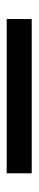

<svg xmlns="http://www.w3.org/2000/svg" viewBox="204 -112 113 560"><g transform="rotate(90 260.0 168.5)"><path d="M35 205V132H485V205Z"/></g></svg>

Font: Stick No Bills Medium
Style: Regular
Weight: 500
Version: Version 2.000